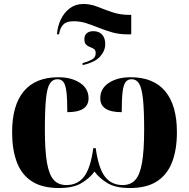

<svg xmlns="http://www.w3.org/2000/svg" viewBox="-20 -937 952 967"><path d="M267 -764Q270 -806 287 -840.5Q304 -875 332.5 -896Q361 -917 400 -917Q436 -917 471 -903Q506 -889 545.5 -875.5Q585 -862 634 -862H641V-764H622Q580 -764 545 -774Q510 -784 478 -797Q446 -810 415 -820Q384 -830 351 -830Q315 -830 299.5 -814Q284 -798 279 -773L277 -764ZM396 -619Q422 -626 442 -636.5Q462 -647 462 -669Q462 -684 453.5 -690Q445 -696 433.5 -700Q422 -704 413.5 -712.5Q405 -721 405 -739Q405 -760 417.5 -770Q430 -780 450 -780Q478 -780 494 -763Q510 -746 510 -715Q510 -681 484 -652Q458 -623 396 -609ZM278 10Q192 10 140 -24Q88 -58 64.5 -121Q41 -184 41 -271Q41 -407 100 -477.5Q159 -548 274 -548Q340 -548 383 -519.5Q426 -491 426 -442Q426 -372 319 -372Q319 -439 314.5 -475Q310 -511 299 -524.5Q288 -538 269 -538Q245 -538 231 -516Q217 -494 211.5 -438.5Q206 -383 206 -284Q206 -179 216.5 -118Q227 -57 250.5 -31Q274 -5 314 -5Q371 -5 403.5 -47.5Q436 -90 450 -191H462Q476 -90 508.5 -47.5Q541 -5 598 -5Q638 -5 661.5 -31Q685 -57 695.5 -118Q706 -179 706 -284Q706 -384 700 -439Q694 -494 680.5 -516Q667 -538 643 -538Q624 -538 613 -524.5Q602 -511 597.5 -474.5Q593 -438 593 -372Q485 -372 485 -442Q485 -491 528 -519.5Q571 -548 638 -548Q753 -548 812 -477.5Q871 -407 871 -271Q871 -184 847 -121Q823 -58 771 -24Q719 10 634 10Q561 10 520 -15.5Q479 -41 456 -73Q433 -41 391.5 -15.5Q350 10 278 10Z"/></svg>

Font: Noto Serif Display SemiCondensed ExtraBold
Style: Regular
Weight: 800
Width: 4
Designer: Monotype Design Team
Foundry: Monotype Imaging Inc.
Version: Version 2.009